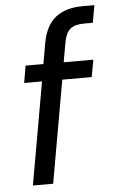

<svg xmlns="http://www.w3.org/2000/svg" viewBox="-52 -756 475 793"><g transform="rotate(-5 185.0 -360.0)"><path d="M52 0 127 -425H53L65 -496H139L154 -582Q167 -654 209 -687Q251 -720 321 -720H370L357 -648H321Q283 -648 264 -632.5Q245 -617 238 -580L223 -496H346L333 -425H211L136 0Z"/></g></svg>

Font: DeepMind Sans
Style: Italic
Weight: 400
Italic angle: -10°
Designer: Jonny Pinhorn / Modifications: Colophon Foundry
Foundry: Colophon Foundry
Version: Version 1.002; ttfautohint (v1.8.2)